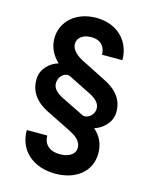

<svg xmlns="http://www.w3.org/2000/svg" viewBox="-129 -821 837 1053"><g transform="rotate(15 289.5 -295.0)"><path d="M483 -549.7C483 -658.4 404.8 -737.2 285.5 -737.2C171.9 -737.2 91.6 -665.8 91.6 -568.9C91.6 -517 114.3 -476.6 148.4 -443.5V-441.8C104.8 -429.3 58.2 -389.2 55 -332.4C49.4 -233.7 126.8 -188.2 165.1 -169.7L301.8 -101.9C330.6 -86.6 370.7 -64.6 371.1 -22C370.7 18.5 330.3 36.6 288.7 37.3C230.1 39.1 191.8 9.2 192.1 -44H75.6C75.3 73.2 162.6 147 287.6 147C398.1 147 487.6 87.4 487.9 -22C487.6 -73.2 468.8 -115.4 430.8 -148.4L431.8 -149.9C470.9 -161.9 521 -201.3 524.5 -258.5C530.5 -356.9 452.4 -401.3 415.1 -419.7L278.4 -489C248.2 -503.2 207.7 -532 208.1 -568.9C207.7 -603 239 -627.8 285.5 -627.8C340.9 -627.8 367.2 -594.5 367.2 -549.7ZM415.5 -253.6C413.4 -213.8 372.2 -189.6 347.7 -202.4L224.8 -263.1C186.1 -281.6 160.9 -305.8 163.4 -337.4C165.5 -377.1 202.1 -403.8 229.4 -389.9L355.1 -327.1C393.5 -308.9 417.6 -283.4 415.5 -253.6Z"/></g></svg>

Font: TID UI Semi Bold
Style: Regular
Weight: 600
Designer: The TID Project Authors
Foundry: Bakken & Bæck
Version: Version 1.001;hotconv 1.0.109;makeotfexe 2.5.65596